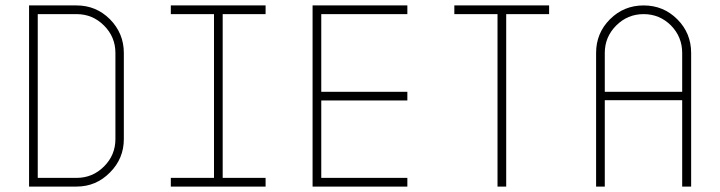

<svg xmlns="http://www.w3.org/2000/svg" viewBox="-20 -687 2650 707"><path d="M262 -667Q334 -667 385 -616Q436 -564 436 -492V-175Q436 -103 385 -52Q334 0 262 0H87V-667ZM405 -492Q405 -551 363 -593Q321 -635 262 -635H119V-32H262Q321 -32 363 -74Q405 -116 405 -175Z M800 -635V-32H958V0H609V-32H768V-635H609V-667H958V-635Z M1163 -635V-349H1480V-317H1163V-32H1480V0H1131V-667H1480V-635Z M2002 -667V-635H1844V0H1812V-635H1653V-667Z M2474 -616Q2525 -565 2525 -492V0H2492V-318H2207V0H2175V-492Q2175 -565 2226 -616Q2277 -667 2350 -667Q2423 -667 2474 -616ZM2492 -492Q2492 -551 2451 -593Q2409 -635 2350 -635Q2291 -635 2249 -593Q2207 -551 2207 -492V-349H2492Z"/></svg>

Font: Zector
Style: Regular
Weight: 400
Designer: GGBot
Version: 0.72